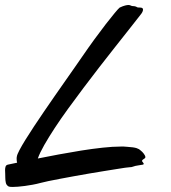

<svg xmlns="http://www.w3.org/2000/svg" viewBox="-106 -721 676 761"><path d="M466.8 -92.8Q462.4 -89.8 459.7 -87.9Q457 -85.9 457 -83Q457 -81.1 460 -78.1Q461.4 -75.7 462.6 -74.2Q463.9 -72.8 463.9 -71.8Q463.9 -69.3 460 -68.4Q456.1 -67.4 444.8 -65.9Q436 -64.9 430.9 -63.5Q425.8 -62 422.1 -60.8Q418.5 -59.6 415.3 -58.8Q412.1 -58.1 407.2 -58.1Q404.3 -58.1 389.9 -56.2Q375.5 -54.2 353.5 -50.5Q331.5 -46.9 303.7 -42.5Q275.9 -38.1 246.3 -33Q216.8 -27.8 187 -22.5Q157.2 -17.1 131.6 -12.2Q106 -7.3 85.7 -3.2Q65.4 1 55.2 3.9Q39.1 8.3 22.9 11.2Q6.8 14.2 -7.8 16.1Q-22.5 18.1 -34.9 19Q-47.4 20 -56.2 20Q-67.9 20 -71.8 18.1Q-81.1 12.7 -83 2.9Q-85 -6.8 -85 -16.1Q-85 -26.4 -85.4 -33.2Q-85.9 -40 -85.9 -46.9Q-85.9 -55.2 -83.7 -61.3Q-81.5 -67.4 -73.2 -68.8L-38.1 -76.2Q-39.1 -79.1 -39.6 -82.8Q-40 -86.4 -40 -90.8Q-40 -93.3 -40 -95.7Q-40 -98.1 -39.1 -101.1Q-38.1 -108.4 -29.1 -125.7Q-20 -143.1 -5.4 -166.7Q9.3 -190.4 28.3 -219.2Q47.4 -248 68.4 -278.8Q89.4 -309.6 111.1 -340.8Q132.8 -372.1 153.1 -400.9Q173.3 -429.7 190.7 -454.6Q208 -479.5 220.2 -497.1Q244.6 -532.7 268.8 -565.9Q293 -599.1 313.5 -625.5Q334 -651.9 348.6 -669.4Q363.3 -687 368.2 -690.9Q381.8 -697.3 390.1 -699.2Q398.4 -701.2 402.8 -701.2Q408.2 -701.2 412.4 -699Q416.5 -696.8 420.9 -696.8Q423.3 -696.8 426.3 -696.5Q429.2 -696.3 433.1 -694.8Q437.5 -691.9 440.4 -691.4Q443.4 -690.9 451.2 -690.9Q454.1 -690.9 457.5 -689.2Q460.9 -687.5 460.9 -683.1Q460.9 -679.2 458.5 -673.8Q456.1 -668.5 449.2 -660.2Q430.2 -635.7 404.5 -603.3Q378.9 -570.8 349.1 -533.2Q319.3 -495.6 287.6 -454.6Q255.9 -413.6 224.6 -372.1Q193.4 -330.6 164.1 -290.3Q134.8 -250 110.8 -213.4Q86.9 -176.8 69.3 -146Q51.8 -115.2 43.9 -92.8Q82.5 -100.6 127.2 -108.9Q171.9 -117.2 216.1 -124.3Q260.3 -131.3 300.8 -135.7Q341.3 -140.1 372.1 -140.1Q378.9 -140.1 385 -140.1Q391.1 -140.1 397 -139.2Q411.6 -138.2 420.7 -137Q429.7 -135.7 435.5 -133.8Q441.4 -131.8 445.1 -129.6Q448.7 -127.4 452.1 -124Q458 -119.6 464.1 -111.6Q470.2 -103.5 470.2 -98.1Q470.2 -94.7 466.8 -92.8Z"/></svg>

Font: Oregano
Style: Italic
Weight: 400
Italic angle: -12°
Designer: Astigmatic (AOETI)
Foundry: Astigmatic (AOETI)
Version: Version 1.000